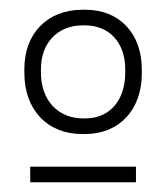

<svg xmlns="http://www.w3.org/2000/svg" viewBox="-20 -725 341 394"><path d="M148 -450H155C225 -450 271 -500 271 -574V-583C271 -656 225 -705 156 -705H149C77 -705 30 -656 30 -584V-575C30 -500 77 -450 148 -450ZM151 -482C99 -482 64 -519 64 -576V-583C64 -638 99 -673 150 -673H154C204 -673 237 -638 237 -583V-576C237 -519 205 -482 155 -482ZM42 -351H259V-383H42Z"/></svg>

Font: Fixel Display ExtraLight
Style: Regular
Weight: 200
Designer: AlfaBravo + MacPaw
Foundry: Kyrylo Tkachov, Marchela Mozhyna, Serhii Makarenko, Maria Weinstein, Zakhar Kryvoshyya
Version: Version 1.211